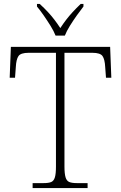

<svg xmlns="http://www.w3.org/2000/svg" viewBox="-20 -951 614 971"><path d="M145 0V-25H201Q226 -25 239 -30.5Q252 -36 257.5 -54Q263 -72 263 -108V-684H125Q85 -684 73.5 -667.5Q62 -651 60 -612L56 -558H29L35 -714H537L543 -558H516L512 -612Q510 -651 498.5 -667.5Q487 -684 447 -684H306V-109Q306 -73 311.5 -54.5Q317 -36 330.5 -30.5Q344 -25 368 -25H423V0ZM261 -771Q252 -794 235.5 -820.5Q219 -847 201 -873Q183 -899 167 -918V-931H181Q205 -909 222.5 -890Q240 -871 255 -851.5Q270 -832 285 -809Q300 -832 315 -851.5Q330 -871 347.5 -890Q365 -909 388 -931H402V-918Q387 -899 368.5 -873Q350 -847 333.5 -820.5Q317 -794 308 -771Z"/></svg>

Font: Noto Serif Gujarati ExtraLight
Style: Regular
Weight: 250
Version: Version 2.102